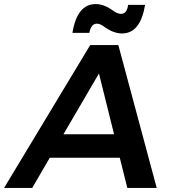

<svg xmlns="http://www.w3.org/2000/svg" viewBox="-74 -921 841 941"><path d="M524 -757Q484 -757 441 -787Q418 -805 401 -805Q372 -805 364 -760H281Q304 -901 395 -901Q435 -901 477 -871Q501 -853 519 -853Q548 -853 554 -897H637Q614 -757 524 -757ZM694 0H550L513 -148H170L84 0H-54L368 -700H506ZM485 -263 411 -561 237 -263Z"/></svg>

Font: Argentum Sans Medium
Style: Italic
Weight: 500
Italic angle: -11°
Designer: Julieta Ulanovsky (font), Cristiano Sobral (main changes and remaster)
Foundry: Julieta Ulanovsky (font), Cristiano Sobral (main changes and remaster)
Version: Version 2.007;June 15, 2022;FontCreator 14.0.0.2814 64-bit; 